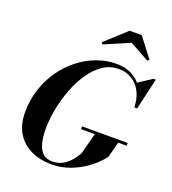

<svg xmlns="http://www.w3.org/2000/svg" viewBox="-174 -1125 1136 1266"><g transform="rotate(20 394.5 -492.5)"><path d="M332.5 10Q250.8 10 187.6 -20.1Q124.5 -50.2 88.4 -109.4Q52.2 -168.5 52.2 -255Q52.2 -340 77 -416Q101.8 -492 145.6 -555Q189.5 -618 247.8 -663.9Q306 -709.8 373.5 -734.9Q441 -760 512.5 -760Q577 -760 626.4 -732.2Q675.8 -704.5 703.3 -652.9Q730.8 -601.2 729.5 -529.7H718.5Q717 -581.2 701.8 -619.5Q686.5 -657.7 661.3 -683Q636 -708.2 604.1 -720.7Q572.3 -733.2 537.5 -733.2Q476.3 -733.2 425.9 -698.9Q375.5 -664.5 336.6 -606.7Q297.8 -549 271.3 -478.4Q244.8 -407.7 231.1 -334.1Q217.5 -260.5 217.5 -195.5Q217.5 -144.5 227.5 -102.4Q237.5 -60.3 262.3 -35Q287 -9.8 331.5 -9.8Q365 -9.8 391.1 -21.6Q417.2 -33.5 437.1 -51.6Q457 -69.7 471.2 -89.6Q485.5 -109.5 494.7 -125L536 -282.2H700L669.3 -165Q652.3 -141.5 620.8 -111.5Q589.3 -81.5 545.1 -53.8Q501 -26 447.3 -8Q393.5 10 332.5 10ZM437.5 -275V-294.5H757.5V-275ZM719 -529.7 718.3 -577.2Q712.5 -603.7 701.6 -632.4Q690.8 -661 672.8 -684.8L772 -750H789L738 -529.7ZM380 -848.5 369.3 -859.8 516.5 -994.5H601.3L704.5 -859.8L693.5 -848.5L556.5 -924.5Z"/></g></svg>

Font: Bodoni Moda
Style: Italic
Weight: 400
Italic angle: -13°
Designer: Owen Earl
Foundry: indestructible type
Version: Version 2.005